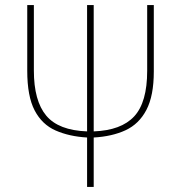

<svg xmlns="http://www.w3.org/2000/svg" viewBox="-20 -734 707 754"><path d="M322 0V-194Q252 -198 198.5 -221.5Q145 -245 116 -300.5Q87 -356 87 -456V-714H113V-457Q113 -338 161.5 -280Q210 -222 322 -218V-714H348V-218Q456 -222 507 -277Q558 -332 558 -456V-714H584V-453Q584 -358 555 -302.5Q526 -247 473 -222.5Q420 -198 348 -194V0Z"/></svg>

Font: Noto Sans SemiCondensed Thin
Style: Regular
Weight: 100
Width: 4
Designer: Monotype Design Team
Foundry: Monotype Imaging Inc.
Version: Version 2.013; ttfautohint (v1.8.4.7-5d5b)